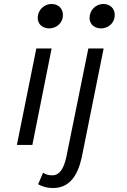

<svg xmlns="http://www.w3.org/2000/svg" viewBox="-20 -730 640 967"><path d="M65 0H143L240 -486H163L65 0ZM228 -587C265 -587 297 -615 297 -654C297 -689 272 -710 239 -710C202 -710 170 -679 170 -640C170 -606 197 -587 228 -587ZM247 217C331 217 372 153 392 61L502 -486H425L314 61C301 120 280 153 243 153C221 153 210 148 197 140L172 198C194 210 216 217 247 217ZM489 -587C526 -587 558 -615 558 -654C558 -689 533 -710 500 -710C463 -710 431 -679 431 -640C431 -606 458 -587 489 -587Z"/></svg>

Font: Source Code Variable
Style: Italic
Weight: 400
Italic angle: -11°
Monospace: yes
Designer: Paul D. Hunt, Teo Tuominen
Foundry: Adobe Systems Incorporated
Version: Version 1.005;PS 1.0;hotconv 16.6.54;makeotf.lib2.5.65590